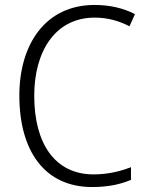

<svg xmlns="http://www.w3.org/2000/svg" viewBox="-20 -837 592 774"><path d="M362 -766C411 -766 458 -754 502 -731L524 -780C476 -805 421 -817 361 -817C163 -817 58 -658 58 -452C58 -226 162 -83 351 -83C416 -83 466 -94 508 -112V-163C466 -147 417 -134 357 -134C201 -134 118 -259 118 -451C118 -629 202 -766 362 -766Z"/></svg>

Font: Noto Sans Kannada UI SemiCondensed Light
Style: Regular
Weight: 300
Width: 4
Designer: Jelle Bosma - Monotype Design Team
Foundry: Monotype Imaging Inc.
Version: Version 2.005